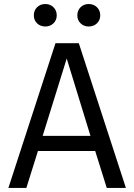

<svg xmlns="http://www.w3.org/2000/svg" viewBox="-20 -917 655 937"><path d="M444.6 -180H165.1L108.7 0H21L250.8 -706.2H364.6L594.4 0H501ZM188.2 -253.8H421.5L305.6 -631.3ZM201.5 -787.7Q176.9 -787.7 161 -803.1Q145.1 -818.5 145.1 -842.1Q145.1 -866.2 161 -881.8Q176.9 -897.4 201.5 -897.4Q224.6 -897.4 240.8 -881.8Q256.9 -866.2 256.9 -842.1Q256.9 -818.5 240.8 -803.1Q224.6 -787.7 201.5 -787.7ZM412.8 -787.7Q389.2 -787.7 373.3 -803.1Q357.4 -818.5 357.4 -842.1Q357.4 -866.2 373.3 -881.8Q389.2 -897.4 412.8 -897.4Q436.9 -897.4 453.1 -881.8Q469.2 -866.2 469.2 -842.1Q469.2 -818.5 453.1 -803.1Q436.9 -787.7 412.8 -787.7Z"/></svg>

Font: FiraCode Nerd Font
Style: Regular
Weight: 400
Designer: Carrois Corporate, Edenspiekermann AG, Nikita Prokopov
Foundry: Carrois Corporate, Edenspiekermann AG, Nikita Prokopov
Version: Version 6.002;Nerd Fonts 3.4.0